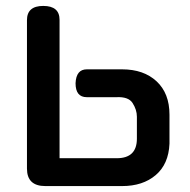

<svg xmlns="http://www.w3.org/2000/svg" viewBox="-20 -628 640 648"><path d="M71 -560Q71 -608 126 -608Q181 -608 181 -561V-94H374Q442 -94 442 -160V-234Q442 -258 427 -281Q413 -302 373 -300H273Q235 -300 235 -347Q237 -394 273 -394H392Q465 -394 508.5 -353.5Q552 -313 552 -241V-143Q549 -74 505.5 -37Q462 0 392 0H133Q71 0 71 -59Z"/></svg>

Font: Gugi Cyrillic
Style: Regular
Weight: 400
Foundry: TAE System & Typefaces Co.
Version: Version 3.10 September 15, 2020